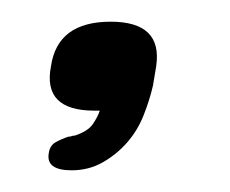

<svg xmlns="http://www.w3.org/2000/svg" viewBox="-20 -99 212 177"><path d="M121 -20Q118 -7 112.5 7Q107 21 97.5 32Q88 43 75 50.5Q62 58 46 58Q22 58 25 42Q26 35 31.5 32Q37 29 43 27Q45 27 46 26.5Q47 26 49 26Q61 22 65.5 15.5Q70 9 72 3H67Q19 3 27 -38Q33 -79 82 -79Q130 -79 124 -38Z"/></svg>

Font: Jura
Style: Italic
Weight: 400
Designer: Ed Merritt
Foundry: Ten by Twenty
Version: Version 1.007